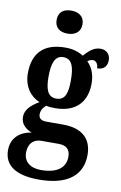

<svg xmlns="http://www.w3.org/2000/svg" viewBox="-106 -824 702 1118"><g transform="rotate(10 244.5 -265.0)"><path d="M223 -630C265 -630 300 -651 300 -698C300 -746 265 -766 223 -766C179 -766 147 -746 147 -698C147 -651 179 -630 223 -630ZM206 236C379 236 461 163 461 46C461 -45 408 -104 291 -104H191C163 -104 145 -114 145 -140C145 -165 161 -186 176 -195C187 -191 213 -190 226 -190C354 -190 412 -263 412 -368C412 -428 391 -465 365 -492C374 -498 383 -504 397 -504C412 -504 428 -489 428 -461C472 -461 487 -488 487 -520C487 -550 467 -577 429 -577C385 -577 357 -545 333 -519C305 -537 271 -548 226 -548C96 -548 36 -480 36 -363C36 -285 77 -231 132 -209C85 -181 52 -151 52 -108C52 -62 86 -39 118 -26C49 -17 0 26 0 98C0 187 68 236 206 236ZM224 -246C173 -246 158 -291 158 -364C158 -441 173 -491 224 -491C276 -491 290 -443 290 -365C290 -290 277 -246 224 -246ZM208 179C145 179 106 147 106 95C106 29 148 11 182 11H284C330 11 353 32 353 76C353 137 308 179 208 179Z"/></g></svg>

Font: Noto Serif Sinhala Condensed
Style: Bold
Weight: 700
Width: 3
Designer: Jelle Bosma - Monotype Design Team
Foundry: Monotype Imaging Inc.
Version: Version 2.007